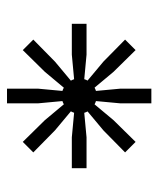

<svg xmlns="http://www.w3.org/2000/svg" viewBox="28 -768 452 548"><g transform="rotate(90 254.0 -494.0)"><path d="M275 -700V-612L264 -494H244L233 -612V-700ZM233 -376 244 -494H264L275 -376V-288H233ZM460 -473H372L254 -484V-504L372 -515H460ZM136 -515 254 -504V-484L136 -473H48V-515ZM415 -625 352 -563 261 -487 247 -501 323 -592 385 -655ZM156 -425 247 -501 261 -487 185 -396 123 -333 93 -363ZM385 -333 323 -396 247 -487 261 -501 352 -425 415 -363ZM185 -592 261 -501 247 -487 156 -563 93 -625 123 -655ZM254 -444Q234 -444 219 -459Q204 -474 204 -494Q204 -515 219 -529.5Q234 -544 254 -544Q274 -544 289 -529.5Q304 -515 304 -494Q304 -474 289 -459Q274 -444 254 -444Z"/></g></svg>

Font: Space Grotesk Variable
Style: Regular
Weight: 400
Designer: Florian Karsten (Space Grotesk), Colophon Foundry (Space Mono)
Foundry: Florian Karsten
Version: Version 1.106